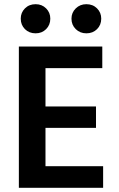

<svg xmlns="http://www.w3.org/2000/svg" viewBox="-20 -896 568 916"><path d="M392 -737Q362 -737 341.5 -757Q321 -777 321 -807Q321 -836 341.5 -856Q362 -876 392 -876Q423 -876 443 -856Q463 -836 463 -807Q463 -777 443 -757Q423 -737 392 -737ZM150 -737Q119 -737 99 -757Q79 -777 79 -807Q79 -836 99 -856Q119 -876 150 -876Q180 -876 200 -856Q220 -836 220 -807Q220 -777 200 -757Q180 -737 150 -737ZM197 -103H472V0H70V-674H468V-571H197V-388H438V-286H197Z"/></svg>

Font: Hind Semibold
Style: Regular
Weight: 600
Designer: Manushi Parikh, Satya Rajpurohit
Foundry: Indian Type Foundry
Version: Version 1.201;PS 1.0;hotconv 1.0.78;makeotf.lib2.5.61930; tt